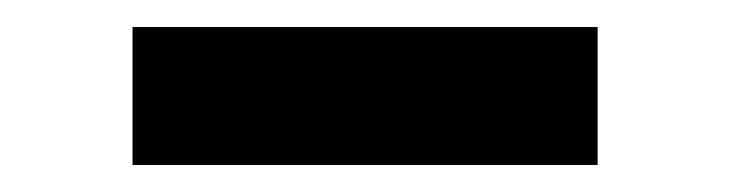

<svg xmlns="http://www.w3.org/2000/svg" viewBox="-20 -727 540 142"><path d="M78 -605V-707H422V-605Z"/></svg>

Font: Nunito Sans 11pt Black
Style: Regular
Weight: 900
Version: Version 3.101;gftools[0.9.27]